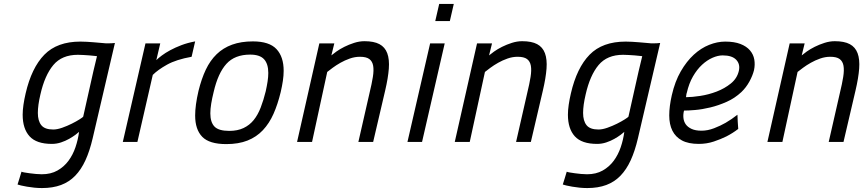

<svg xmlns="http://www.w3.org/2000/svg" viewBox="-20 -720 4392 974"><path d="M250 -63Q270 -63 295.5 -72Q321 -81 344 -92.5Q367 -104 383.5 -114.5Q400 -125 402 -128Q420 -206 436.5 -282Q453 -358 472 -435Q469 -435 458.5 -436.5Q448 -438 433.5 -439Q419 -440 403 -441Q387 -442 375 -442Q294 -442 250.5 -390Q207 -338 185 -241Q172 -186 172 -147Q172 -107 189.5 -85Q207 -63 250 -63ZM69 216Q74 200 79 184Q84 168 89 151Q93 153 104.5 155Q116 157 131 159Q146 161 162 162.5Q178 164 192 164Q238 164 271.5 145Q305 126 327.5 95.5Q350 65 363 26.5Q376 -12 381 -51Q376 -46 362.5 -36Q349 -26 330.5 -15.5Q312 -5 289.5 2.5Q267 10 243 10Q165 10 130 -28.5Q95 -67 95 -138Q95 -161 99 -188.5Q103 -216 110 -246Q140 -376 205 -442.5Q270 -509 388 -509Q403 -509 420.5 -508Q438 -507 456 -505.5Q474 -504 490.5 -502.5Q507 -501 519 -500Q534 -500 545.5 -500.5Q557 -501 563 -502L450 -18Q435 46 413.5 93Q392 140 361.5 171.5Q331 203 289.5 218.5Q248 234 193 234Q174 234 154 232Q134 230 117 227Q100 224 87 221Q74 218 69 216Z M718 -500H793L773 -415Q783 -425 801 -438.5Q819 -452 844 -465.5Q869 -479 900.5 -491Q932 -503 970 -510L952 -432Q874 -418 827.5 -392Q781 -366 755 -340L677 0H603Z M1263 -510Q1346 -510 1382.5 -471Q1419 -432 1419 -361Q1419 -337 1415 -310Q1411 -283 1404 -253Q1389 -191 1367.5 -142.5Q1346 -94 1313.5 -59.5Q1281 -25 1235.5 -7Q1190 11 1128 11Q1042 11 1006 -26Q970 -63 970 -134Q970 -186 987 -259Q1002 -320 1024 -366.5Q1046 -413 1079 -445Q1112 -477 1157.5 -493.5Q1203 -510 1263 -510ZM1143 -56Q1185 -56 1215.5 -70.5Q1246 -85 1267 -111Q1288 -137 1302.5 -174.5Q1317 -212 1328 -257Q1334 -284 1337.5 -307Q1341 -330 1341 -350Q1341 -396 1319.5 -419.5Q1298 -443 1249 -443Q1171 -443 1128.5 -396Q1086 -349 1064 -254Q1056 -222 1051.5 -194.5Q1047 -167 1047 -145Q1047 -100 1068 -78Q1089 -56 1143 -56Z M1487 0 1600 -500H1676L1661 -439Q1669 -446 1686.5 -458.5Q1704 -471 1727 -482.5Q1750 -494 1776.5 -502.5Q1803 -511 1829 -511Q1877 -511 1905 -496Q1933 -481 1944.5 -450Q1956 -419 1952.5 -372Q1949 -325 1934 -261L1873 0H1798L1855 -250Q1866 -295 1871.5 -329.5Q1877 -364 1873 -386.5Q1869 -409 1853.5 -420.5Q1838 -432 1806 -432Q1780 -432 1754.5 -423Q1729 -414 1707 -401.5Q1685 -389 1667.5 -376Q1650 -363 1640 -355L1563 0Z M2162 -500H2236L2121 0H2047ZM2208 -700H2282L2262 -613H2188Z M2287 0 2400 -500H2476L2461 -439Q2469 -446 2486.5 -458.5Q2504 -471 2527 -482.5Q2550 -494 2576.5 -502.5Q2603 -511 2629 -511Q2677 -511 2705 -496Q2733 -481 2744.5 -450Q2756 -419 2752.5 -372Q2749 -325 2734 -261L2673 0H2598L2655 -250Q2666 -295 2671.5 -329.5Q2677 -364 2673 -386.5Q2669 -409 2653.5 -420.5Q2638 -432 2606 -432Q2580 -432 2554.5 -423Q2529 -414 2507 -401.5Q2485 -389 2467.5 -376Q2450 -363 2440 -355L2363 0Z M3016 -63Q3036 -63 3061.5 -72Q3087 -81 3110 -92.5Q3133 -104 3149.5 -114.5Q3166 -125 3168 -128Q3186 -206 3202.5 -282Q3219 -358 3238 -435Q3235 -435 3224.5 -436.5Q3214 -438 3199.5 -439Q3185 -440 3169 -441Q3153 -442 3141 -442Q3060 -442 3016.5 -390Q2973 -338 2951 -241Q2938 -186 2938 -147Q2938 -107 2955.5 -85Q2973 -63 3016 -63ZM2835 216Q2840 200 2845 184Q2850 168 2855 151Q2859 153 2870.5 155Q2882 157 2897 159Q2912 161 2928 162.5Q2944 164 2958 164Q3004 164 3037.5 145Q3071 126 3093.5 95.5Q3116 65 3129 26.5Q3142 -12 3147 -51Q3142 -46 3128.5 -36Q3115 -26 3096.5 -15.5Q3078 -5 3055.5 2.5Q3033 10 3009 10Q2931 10 2896 -28.5Q2861 -67 2861 -138Q2861 -161 2865 -188.5Q2869 -216 2876 -246Q2906 -376 2971 -442.5Q3036 -509 3154 -509Q3169 -509 3186.5 -508Q3204 -507 3222 -505.5Q3240 -504 3256.5 -502.5Q3273 -501 3285 -500Q3300 -500 3311.5 -500.5Q3323 -501 3329 -502L3216 -18Q3201 46 3179.5 93Q3158 140 3127.5 171.5Q3097 203 3055.5 218.5Q3014 234 2959 234Q2940 234 2920 232Q2900 230 2883 227Q2866 224 2853 221Q2840 218 2835 216Z M3539 -57Q3570 -57 3602.5 -69.5Q3635 -82 3661 -97Q3692 -115 3721 -138Q3722 -120 3722.5 -102.5Q3723 -85 3725 -66Q3698 -45 3665 -28Q3637 -14 3601 -2Q3565 10 3525 10Q3472 10 3439.5 -7.5Q3407 -25 3391 -57Q3375 -89 3375 -134.5Q3375 -180 3388 -237Q3404 -307 3433.5 -358Q3463 -409 3499.5 -442.5Q3536 -476 3577.5 -492.5Q3619 -509 3659 -509Q3705 -509 3736 -497Q3767 -485 3784.5 -464.5Q3802 -444 3806.5 -418Q3811 -392 3805 -364Q3798 -336 3781.5 -306Q3765 -276 3741 -253Q3708 -222 3666.5 -203.5Q3625 -185 3583.5 -175Q3542 -165 3506.5 -162Q3471 -159 3450 -159Q3445 -140 3447 -121.5Q3449 -103 3459 -89Q3469 -75 3488.5 -66Q3508 -57 3539 -57ZM3460 -227Q3490 -227 3532.5 -233.5Q3575 -240 3615.5 -255.5Q3656 -271 3687.5 -296.5Q3719 -322 3728 -360Q3736 -394 3715 -416.5Q3694 -439 3646 -439Q3622 -439 3594.5 -427Q3567 -415 3541.5 -391.5Q3516 -368 3495.5 -332.5Q3475 -297 3464 -249Q3462 -244 3461.5 -238Q3461 -232 3460 -227Z M3873 0 3986 -500H4062L4047 -439Q4055 -446 4072.5 -458.5Q4090 -471 4113 -482.5Q4136 -494 4162.5 -502.5Q4189 -511 4215 -511Q4263 -511 4291 -496Q4319 -481 4330.5 -450Q4342 -419 4338.5 -372Q4335 -325 4320 -261L4259 0H4184L4241 -250Q4252 -295 4257.5 -329.5Q4263 -364 4259 -386.5Q4255 -409 4239.5 -420.5Q4224 -432 4192 -432Q4166 -432 4140.5 -423Q4115 -414 4093 -401.5Q4071 -389 4053.5 -376Q4036 -363 4026 -355L3949 0Z"/></svg>

Font: Panefresco 400wt
Style: Italic
Weight: 400
Foundry: Campivisivi & Chank Co
Version: Version 1.001